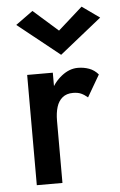

<svg xmlns="http://www.w3.org/2000/svg" viewBox="-52 -760 497 798"><g transform="rotate(-5 196.0 -361.5)"><path d="M176 -460H69V0H176ZM313 -345 366 -436Q350 -455 328 -463Q306 -471 281 -471Q246 -471 213.5 -445.5Q181 -420 160.5 -377.5Q140 -335 140 -280L176 -259Q176 -292 183.5 -316.5Q191 -341 208 -355Q225 -369 252 -369Q272 -369 285.5 -363Q299 -357 313 -345ZM217 -632 114 -723 42 -671 217 -531 392 -671 319 -723Z"/></g></svg>

Font: Jost Medium
Style: Regular
Weight: 500
Version: Version 3.710